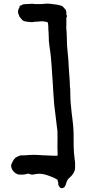

<svg xmlns="http://www.w3.org/2000/svg" viewBox="-20 -872 464 1033"><path d="M322 138Q307 145 299 132Q295 126 294 122Q294 119 293.5 116Q293 113 293 110Q292 108 292 106Q292 104 291 103Q291 95 284 92Q277 88 270.5 84.5Q264 81 257 79Q248 76 239.5 72.5Q231 69 222 67Q199 61 176 64L159 67Q155 68 151.5 67.5Q148 67 144 66Q140 64 139 64Q135 63 131.5 62.5Q128 62 124 64Q121 64 115 66Q100 69 82 67H80Q64 63 52.5 50Q41 37 40 21Q40 15 41 12Q43 8 45 4.5Q47 1 48 -3Q49 -5 50.5 -7Q52 -9 53 -11L59 -19Q64 -25 71 -28Q74 -30 77 -31Q80 -32 83 -33Q86 -35 89.5 -36Q93 -37 97 -36Q106 -36 115 -36.5Q124 -37 134 -38Q163 -40 190 -38Q200 -37 209.5 -36.5Q219 -36 229 -36Q243 -35 257 -34.5Q271 -34 284 -34H287Q290 -34 290 -37V-45Q289 -60 289 -82.5Q289 -105 289.5 -127Q290 -149 289 -164V-167Q288 -175 285.5 -194.5Q283 -214 280.5 -236.5Q278 -259 275.5 -278Q273 -297 272 -305Q271 -322 269.5 -339Q268 -356 267 -373Q267 -383 265 -409.5Q263 -436 261 -468Q259 -500 257 -526.5Q255 -553 254 -563Q253 -577 251 -590Q249 -603 247 -616L243 -650Q243 -656 242.5 -669.5Q242 -683 241.5 -696Q241 -709 240 -715Q240 -721 240 -727Q240 -733 239 -739Q239 -744 238 -747Q238 -752 232 -754Q223 -756 214.5 -757Q206 -758 197 -757Q190 -756 182 -755.5Q174 -755 166 -755Q164 -755 163 -754Q152 -752 141.5 -753.5Q131 -755 120 -756Q103 -758 95 -770Q91 -774 89 -777Q84 -781 82 -790Q82 -794 78 -798V-803Q76 -810 77.5 -816Q79 -822 82 -828Q82 -829 84 -831Q86 -834 86 -840Q86 -844 89 -842Q94 -842 95 -843Q100 -848 106.5 -849Q113 -850 120 -850Q125 -851 129.5 -850.5Q134 -850 138 -851H144Q147 -852 153 -852Q158 -851 164 -850.5Q170 -850 176 -850Q186 -850 195.5 -850Q205 -850 215 -851Q220 -851 222 -852Q234 -853 247 -852Q257 -851 266.5 -849.5Q276 -848 286 -847Q292 -846 298 -844.5Q304 -843 310 -841Q319 -838 324 -830Q326 -827 331 -822Q334 -820 336 -812Q337 -809 337 -805.5Q337 -802 337 -798Q337 -791 339 -789Q342 -785 339 -781Q337 -778 337 -772V-737Q336 -732 336.5 -726.5Q337 -721 337 -716Q338 -711 338.5 -697.5Q339 -684 339.5 -671Q340 -658 340 -652Q340 -642 340.5 -632Q341 -622 342 -612Q344 -596 345 -580Q346 -564 348 -548Q348 -545 349 -525.5Q350 -506 352 -481.5Q354 -457 355 -437.5Q356 -418 356 -415V-405Q358 -398 358 -391.5Q358 -385 358 -378Q358 -368 358.5 -358Q359 -348 359 -338Q359 -326 360.5 -314.5Q362 -303 363 -291Q363 -285 365 -269Q367 -253 369.5 -233Q372 -213 373.5 -197Q375 -181 375 -175Q375 -169 375.5 -163.5Q376 -158 376 -152Q376 -140 376 -120Q376 -100 376.5 -80.5Q377 -61 378 -49Q379 -40 380 -30.5Q381 -21 382 -12Q384 -2 384 8.5Q384 19 384 29Q384 42 380 50Q371 70 355 83L346 92Q340 101 337 111Q336 116 334 120.5Q332 125 330 130Q327 135 322 138Z"/></svg>

Font: Lacquer
Style: Regular
Weight: 400
Designer: Eli Block, Niki Polyocan
Version: Version 1.100